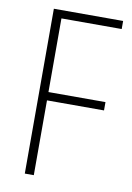

<svg xmlns="http://www.w3.org/2000/svg" viewBox="-82 -766 564 819"><g transform="rotate(10 200.0 -357.0)"><path d="M123 0H84V-714H384V-679H123V-360H370V-324H123Z"/></g></svg>

Font: Noto Sans Gujarati UI Condensed ExtraLight
Style: Regular
Weight: 200
Width: 3
Designer: Jelle Bosma - Monotype Design Team, Universal Thirst
Foundry: Monotype Imaging Inc.
Version: Version 2.106; ttfautohint (v1.8.4.7-5d5b)